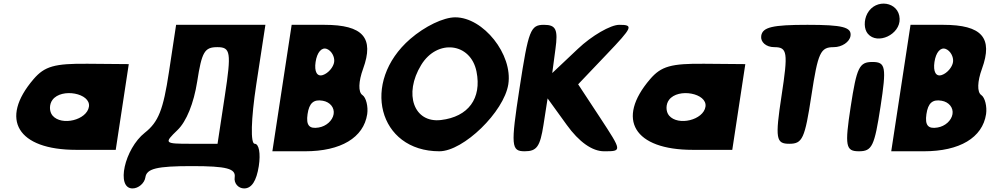

<svg xmlns="http://www.w3.org/2000/svg" viewBox="-20 -897 5543 1075"><path d="M168 -454C-25 -229 78 -58 407 -58H628L701 -538L473 -540C285 -542 230 -526 168 -454ZM478 -300C467 -225 325 -190 274 -250C255 -273 255 -313 274 -338C325 -406 489 -375 478 -300Z M926 -494C894 -282 867 -214 791 -154C677 -64 628 158 722 158C755 158 789 129 794 96C801 47 858 33 1054 33C1250 33 1301 47 1294 96C1289 129 1314 158 1347 158C1389 158 1416 116 1429 33C1440 -38 1430 -92 1406 -92C1382 -92 1385 -229 1415 -425L1466 -758H966ZM1239 -362 1198 -92H1046C900 -92 897 -95 974 -169C1024 -217 1065 -319 1084 -440C1110 -607 1125 -633 1197 -633C1271 -633 1276 -604 1239 -362Z M1505 -50H1688C1888 -50 2016 -126 2036 -258C2042 -300 2030 -351 2009 -365C1985 -381 1987 -441 2013 -512C2076 -685 2013 -758 1796 -758H1613ZM1851 -550C1847 -521 1818 -487 1788 -477C1755 -466 1739 -496 1747 -550C1755 -604 1781 -634 1810 -623C1836 -613 1855 -579 1851 -550ZM1848 -258C1842 -222 1807 -190 1764 -183C1711 -174 1693 -196 1702 -258C1711 -320 1736 -342 1787 -333C1828 -326 1854 -294 1848 -258Z M2277 -679C1998 -437 2098 -50 2440 -50C2575 -50 2802 -271 2826 -425C2852 -592 2686 -800 2529 -800C2463 -800 2359 -750 2277 -679ZM2648 -496C2678 -346 2602 -243 2449 -225C2297 -207 2239 -371 2338 -533C2428 -681 2616 -658 2648 -496Z M2889 -404C2839 -79 2842 -50 2918 -50C2986 -50 3004 -77 3023 -198L3046 -346L3153 -198C3222 -102 3296 -50 3362 -50C3464 -50 3463 -50 3340 -238L3217 -425L3376 -592C3523 -746 3528 -758 3447 -758C3399 -758 3294 -698 3215 -623L3072 -488L3090 -623C3105 -731 3093 -758 3026 -758C2950 -758 2939 -729 2889 -404Z M3620 -454C3427 -229 3530 -58 3859 -58H4080L4153 -538L3925 -540C3737 -542 3682 -526 3620 -454ZM3930 -300C3919 -225 3777 -190 3726 -250C3707 -273 3707 -313 3726 -338C3777 -406 3941 -375 3930 -300Z M4242 -696C4237 -662 4269 -633 4315 -633C4389 -633 4393 -604 4356 -362C4319 -120 4325 -92 4399 -92C4473 -92 4486 -120 4523 -362C4560 -604 4574 -633 4648 -633C4694 -633 4737 -662 4742 -696C4749 -745 4697 -758 4501 -758C4305 -758 4249 -745 4242 -696Z M4743 -300C4709 -79 4715 -50 4789 -50C4863 -50 4876 -79 4910 -300C4944 -521 4939 -550 4865 -550C4791 -550 4777 -521 4743 -300ZM4836 -821C4816 -783 4817 -734 4839 -708C4893 -644 5021 -704 5017 -792C5014 -888 4883 -909 4836 -821Z M4970 -50H5153C5353 -50 5481 -126 5501 -258C5507 -300 5495 -351 5474 -365C5450 -381 5452 -441 5478 -512C5541 -685 5478 -758 5261 -758H5078ZM5316 -550C5312 -521 5283 -487 5253 -477C5220 -466 5204 -496 5212 -550C5220 -604 5246 -634 5275 -623C5301 -613 5320 -579 5316 -550ZM5313 -258C5307 -222 5272 -190 5229 -183C5176 -174 5158 -196 5167 -258C5176 -320 5201 -342 5252 -333C5293 -326 5319 -294 5313 -258Z"/></svg>

Font: Hussar Skorodowane
Style: Ky
Weight: 700
Foundry: Cannot Into Space Fonts
Version: Version 0.892